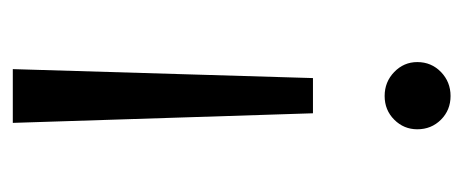

<svg xmlns="http://www.w3.org/2000/svg" viewBox="-232 -338 724 300"><g transform="rotate(90 130.0 -188.0)"><path d="M182 -478Q182 -457 167 -442Q152 -427 130 -427Q108 -427 92.5 -442Q77 -457 77 -478Q77 -500 92.5 -515Q108 -530 130 -530Q152 -530 167 -515Q182 -500 182 -478ZM172 154H88L102 -315H157Z"/></g></svg>

Font: CMG Sans
Style: Regular
Weight: 400
Designer: Julieta Ulanovsky
Foundry: Julieta Ulanovsky
Version: Version 7.200